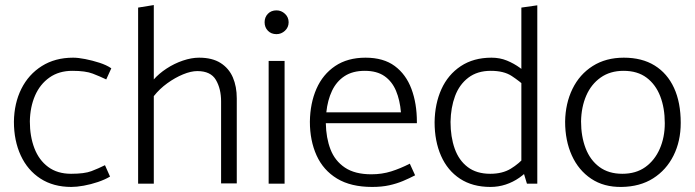

<svg xmlns="http://www.w3.org/2000/svg" viewBox="-20 -726 2746 759"><path d="M395 -73Q369 -60 341.5 -49.5Q314 -39 261 -39Q207 -39 170.5 -66Q134 -93 116 -140Q98 -187 98 -246Q99 -303 118.5 -348Q138 -393 175.5 -419.5Q213 -446 266 -446Q318 -446 346.5 -435Q375 -424 400 -412L420 -456Q401 -469 373 -478Q345 -487 317 -492.5Q289 -498 269 -498Q198 -498 145.5 -465Q93 -432 64.5 -375Q36 -318 35 -245Q35 -170 62 -111.5Q89 -53 140 -20Q191 13 262 13Q283 13 311 8Q339 3 367 -6.5Q395 -16 415 -28Z M588 -346Q611 -375 641.5 -397Q672 -419 703.5 -432Q735 -445 760 -445Q813 -445 833.5 -410Q854 -375 854 -325V-1H916V-337Q916 -384 900.5 -420Q885 -456 852 -477Q819 -498 767 -498Q737 -498 703 -486.5Q669 -475 638.5 -455Q608 -435 587 -411ZM588 0V-706L526 -696V0Z M1105 0V-485H1042V0ZM1073 -591Q1092 -591 1106.5 -604.5Q1121 -618 1121 -638Q1121 -658 1106.5 -671.5Q1092 -685 1073 -685Q1052 -685 1039 -671.5Q1026 -658 1026 -638Q1026 -618 1039 -604.5Q1052 -591 1073 -591Z M1628 -239V-244Q1628 -317 1606.5 -374.5Q1585 -432 1540.5 -465Q1496 -498 1425 -498Q1354 -498 1305 -465Q1256 -432 1231 -375Q1206 -318 1205 -245Q1205 -170 1231.5 -111.5Q1258 -53 1312.5 -20Q1367 13 1451 13Q1489 13 1518.5 6.5Q1548 0 1573 -10.5Q1598 -21 1621 -33L1600 -79Q1563 -60 1526.5 -48.5Q1490 -37 1448 -37Q1383 -37 1343.5 -63.5Q1304 -90 1286.5 -135.5Q1269 -181 1268 -239ZM1270 -282Q1275 -330 1292.5 -367Q1310 -404 1342 -425Q1374 -446 1422 -446Q1470 -446 1500 -425Q1530 -404 1545.5 -367Q1561 -330 1565 -282Z M2041 -73 2063 0H2104V-705L2041 -696ZM2058 -109Q2032 -79 1999 -59Q1966 -39 1918 -39Q1864 -39 1829 -65.5Q1794 -92 1777.5 -138.5Q1761 -185 1761 -244Q1762 -301 1779 -346.5Q1796 -392 1831.5 -419Q1867 -446 1920 -446Q1972 -446 2003 -425.5Q2034 -405 2059 -382L2079 -422Q2060 -440 2036 -457.5Q2012 -475 1984 -486.5Q1956 -498 1923 -498Q1852 -498 1801.5 -464.5Q1751 -431 1725 -373.5Q1699 -316 1698 -243Q1698 -168 1723.5 -110Q1749 -52 1798.5 -19.5Q1848 13 1919 13Q1950 13 1979 3.5Q2008 -6 2033 -23.5Q2058 -41 2078 -64Z M2437 13Q2367 14 2317 -19.5Q2267 -53 2240.5 -111.5Q2214 -170 2214 -245Q2215 -317 2243 -374.5Q2271 -432 2323 -465Q2375 -498 2446 -498Q2518 -498 2568 -467Q2618 -436 2644.5 -378.5Q2671 -321 2671 -240Q2671 -168 2642.5 -111Q2614 -54 2562 -21Q2510 12 2437 13ZM2440 -39Q2494 -39 2531 -65.5Q2568 -92 2588 -137.5Q2608 -183 2608 -239Q2608 -299 2590 -345.5Q2572 -392 2536 -419Q2500 -446 2445 -446Q2392 -446 2354.5 -419.5Q2317 -393 2297.5 -348Q2278 -303 2277 -246Q2277 -187 2295 -140Q2313 -93 2349.5 -66Q2386 -39 2440 -39Z"/></svg>

Font: Catamaran Light
Style: Regular
Weight: 300
Designer: Pria Ravichandran
Version: Version 2.000